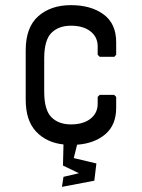

<svg xmlns="http://www.w3.org/2000/svg" viewBox="-20 -548 552 747"><path d="M221 179 227 140 287 126 225 96 227 14Q161 7 120.5 -36Q80 -79 80 -160V-352Q80 -442 129 -485Q178 -528 256 -528Q334 -528 383 -492Q432 -456 432 -384V-335L425 -327H368L360 -335V-368Q360 -404 332 -426Q304 -448 256 -448Q208 -448 180 -420Q152 -392 152 -320V-192Q152 -120 180 -92Q208 -64 256 -64Q304 -64 332 -86Q360 -108 360 -144V-171L368 -179H424L432 -171V-128Q432 -62 390 -26Q348 10 280 15L267 67L355 88L347 155Z"/></svg>

Font: Hasubi Mono
Style: Regular
Weight: 400
Designer: Eli Heuer
Foundry: Eli Heuer
Version: Version 1.000